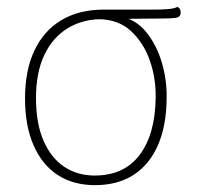

<svg xmlns="http://www.w3.org/2000/svg" viewBox="-20 -528 580 560"><path d="M257 12Q194 12 148.5 -17.5Q103 -47 78 -104Q53 -161 53 -241Q53 -323 80.5 -381Q108 -439 159.5 -469.5Q211 -500 283 -500H432Q453 -500 470.5 -501.5Q488 -503 498 -508Q500 -507 503.5 -503Q507 -499 507 -492Q507 -478 493 -476Q479 -474 453 -474L336 -473L276 -472Q220 -472 176.5 -445Q133 -418 109 -367Q85 -316 85 -242Q85 -168 107 -117.5Q129 -67 167.5 -41.5Q206 -16 256 -16Q342 -16 387.5 -76.5Q433 -137 434 -244Q435 -300 417 -351.5Q399 -403 362.5 -437Q326 -471 269 -472L327 -481Q375 -473 406 -435Q437 -397 452 -345.5Q467 -294 466 -244Q466 -164 441.5 -106.5Q417 -49 370.5 -18.5Q324 12 257 12Z"/></svg>

Font: Arima Thin Thin
Style: Regular
Weight: 250
Version: Version 1.100